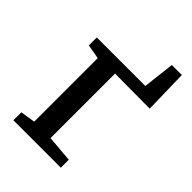

<svg xmlns="http://www.w3.org/2000/svg" viewBox="-209 -810 907 907"><g transform="rotate(45 244.0 -357.0)"><path d="M366.7 -53.2 233.4 -64.5V-495.6L466.3 -494.1L461.4 -713.9H394.5L376 -555.2H51.8V-502L124 -489.3V-64.9L49.8 -53.2V0H366.7Z"/></g></svg>

Font: Merriweather
Style: Regular
Weight: 400
Designer: Eben Sorkin
Foundry: Eben Sorkin
Version: Version 1.584; ttfautohint (v1.6)